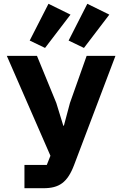

<svg xmlns="http://www.w3.org/2000/svg" viewBox="-20 -993 640 1013"><path d="M109 0H209.2C291.9 0 335.9 -29.8 371.1 -122.9L589.1 -698.2H437.1L349.1 -449.9L317.1 -329.9H313.9L277 -449.9L175.1 -698.2H16L246.1 -171.2L226.9 -122.9H109ZM136.7 -779.1 217.7 -740.1 351.9 -915.8 235.8 -973ZM342 -779.1 422.9 -740.1 556.8 -915.8 440.7 -973Z"/></svg>

Font: Margiela Mono Bold
Style: Regular
Weight: 700
Designer: Mike Abbink, Paul van der Laan, Pieter van Rosmalen
Foundry: Bold Monday
Version: Version 2.003 2021